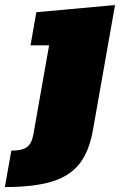

<svg xmlns="http://www.w3.org/2000/svg" viewBox="-88 -553 498 772"><path d="M-68.4 199.2 -42.5 52.7Q1.5 52.7 20.8 38.1Q40 23.4 46.4 -13.7L109.4 -370.6H34.7L58.1 -503.9L374.5 -532.7L285.6 -29.3Q270.5 56.2 231 106.2Q191.4 156.2 118.7 177.7Q45.9 199.2 -68.4 199.2Z"/></svg>

Font: Bevan
Style: Italic
Weight: 400
Italic angle: -10°
Designer: Vernon Adams
Foundry: Vernon Adams
Version: Version 2.100; ttfautohint (v1.8.3)